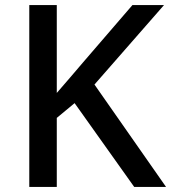

<svg xmlns="http://www.w3.org/2000/svg" viewBox="-20 -734 672 754"><path d="M632 0 351 -402 624 -714H500L307 -490C273 -449 237 -409 203 -369V-714H95V0H203V-271L273 -329L507 0Z"/></svg>

Font: Noto Sans Malayalam Medium
Style: Regular
Weight: 500
Designer: Jelle Bosma - Monotype Design Team
Foundry: Monotype Imaging Inc.
Version: Version 2.104